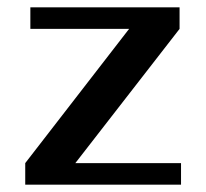

<svg xmlns="http://www.w3.org/2000/svg" viewBox="-20 -505 564 525"><path d="M475 -59V0H49V-59L333 -426H63V-485H471V-426L186 -59Z"/></svg>

Font: Sarpanch SemiBold
Style: Regular
Weight: 600
Designer: Manushi Parikh (Devanagari and Latin), Jyotish Sonowal (Devanagari)
Foundry: Indian Type Foundry
Version: Version 2.004;PS 1.0;hotconv 1.0.78;makeotf.lib2.5.61930; tt